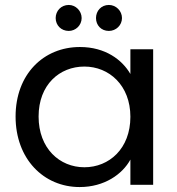

<svg xmlns="http://www.w3.org/2000/svg" viewBox="-20 -747 716 776"><path d="M507 -275C507 -146 421 -71 321 -71C221 -71 136 -147 136 -276C136 -405 221 -478 321 -478C421 -478 507 -402 507 -275ZM43 -276C43 -105 156 9 302 9C402 9 475 -43 507 -102V0H599V-548H507V-448C474 -505 406 -557 303 -557C156 -557 43 -447 43 -276ZM258 -622C286 -622 310 -645 310 -674C310 -703 286 -727 258 -727C227 -727 205 -703 205 -674C205 -645 227 -622 258 -622ZM420 -622C449 -622 473 -645 473 -674C473 -703 449 -727 420 -727C389 -727 368 -703 368 -674C368 -645 389 -622 420 -622Z"/></svg>

Font: Matrixport Regular
Style: Regular
Weight: 400
Designer: Ninad Kale (Devanagari), Jonny Pinhorn (Latin)
Foundry: Indian Type Foundry
Version: Version 3.200;PS 1.000;hotconv 16.6.54;makeotf.lib2.5.65590